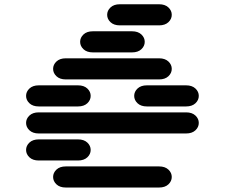

<svg xmlns="http://www.w3.org/2000/svg" viewBox="-20 -881 1040 888"><path d="M284.2 -13.7H715.8Q743.2 -13.7 758.8 -28.3Q774.4 -43 774.4 -62.5Q774.4 -82 758.8 -96.7Q743.2 -111.3 715.8 -111.3H284.2Q256.8 -111.3 241.2 -96.7Q225.6 -82 225.6 -62.5Q225.6 -43 241.2 -28.3Q256.8 -13.7 284.2 -13.7ZM159.2 -138.7H340.8Q368.2 -138.7 383.8 -153.3Q399.4 -168 399.4 -187.5Q399.4 -207 383.8 -221.7Q368.2 -236.3 340.8 -236.3H159.2Q131.8 -236.3 116.2 -221.7Q100.6 -207 100.6 -187.5Q100.6 -168 116.2 -153.3Q131.8 -138.7 159.2 -138.7ZM159.2 -263.7H840.8Q868.2 -263.7 883.8 -278.3Q899.4 -293 899.4 -312.5Q899.4 -332 883.8 -346.7Q868.2 -361.3 840.8 -361.3H159.2Q131.8 -361.3 116.2 -346.7Q100.6 -332 100.6 -312.5Q100.6 -293 116.2 -278.3Q131.8 -263.7 159.2 -263.7ZM159.2 -388.7H340.8Q368.2 -388.7 383.8 -403.3Q399.4 -418 399.4 -437.5Q399.4 -457 383.8 -471.7Q368.2 -486.3 340.8 -486.3H159.2Q131.8 -486.3 116.2 -471.7Q100.6 -457 100.6 -437.5Q100.6 -418 116.2 -403.3Q131.8 -388.7 159.2 -388.7ZM659.2 -388.7H840.8Q868.2 -388.7 883.8 -403.3Q899.4 -418 899.4 -437.5Q899.4 -457 883.8 -471.7Q868.2 -486.3 840.8 -486.3H659.2Q631.8 -486.3 616.2 -471.7Q600.6 -457 600.6 -437.5Q600.6 -418 616.2 -403.3Q631.8 -388.7 659.2 -388.7ZM284.2 -513.7H715.8Q743.2 -513.7 758.8 -528.3Q774.4 -543 774.4 -562.5Q774.4 -582 758.8 -596.7Q743.2 -611.3 715.8 -611.3H284.2Q256.8 -611.3 241.2 -596.7Q225.6 -582 225.6 -562.5Q225.6 -543 241.2 -528.3Q256.8 -513.7 284.2 -513.7ZM409.2 -638.7H590.8Q618.2 -638.7 633.8 -653.3Q649.4 -668 649.4 -687.5Q649.4 -707 633.8 -721.7Q618.2 -736.3 590.8 -736.3H409.2Q381.8 -736.3 366.2 -721.7Q350.6 -707 350.6 -687.5Q350.6 -668 366.2 -653.3Q381.8 -638.7 409.2 -638.7ZM534.2 -763.7H715.8Q743.2 -763.7 758.8 -778.3Q774.4 -793 774.4 -812.5Q774.4 -832 758.8 -846.7Q743.2 -861.3 715.8 -861.3H534.2Q506.8 -861.3 491.2 -846.7Q475.6 -832 475.6 -812.5Q475.6 -793 491.2 -778.3Q506.8 -763.7 534.2 -763.7Z"/></svg>

Font: Sixtyfour Convergence
Style: Regular
Weight: 400
Designer: Jens Kutilek
Foundry: Jens Kutilek
Version: Version 2.001